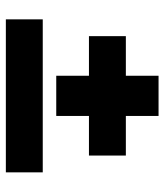

<svg xmlns="http://www.w3.org/2000/svg" viewBox="26 -574 549 640"><g transform="rotate(90 300.0 -254.5)"><path d="M233 -509H367V-400H499V-277H367V-168H233V-277H101V-400H233ZM45 0V-123H555V0Z"/></g></svg>

Font: Livvic
Style: Bold
Weight: 700
Designer: Jacques Le Bailly, Baron von Fonthausen
Version: Version 1.001; ttfautohint (v1.8.2)